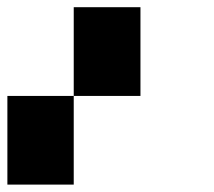

<svg xmlns="http://www.w3.org/2000/svg" viewBox="-20 -500 580 520"><path d="M179.7 -240.2Q179.7 -299.8 179.7 -480.5Q224.6 -480.5 360.4 -480.5Q360.4 -419.9 360.4 -240.2Q315.4 -240.2 179.7 -240.2Q179.7 -179.7 179.7 0Q134.8 0 0 0Q0 -59.6 0 -240.2Q44.9 -240.2 179.7 -240.2Z"/></svg>

Font: RevK
Style: Book
Weight: 400
Designer: RevK
Foundry: RevK
Version: Version 1.0